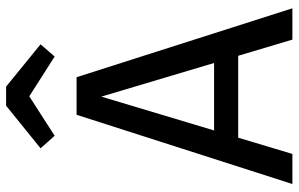

<svg xmlns="http://www.w3.org/2000/svg" viewBox="-190 -764 954 613"><g transform="rotate(-90 286.5 -457.0)"><path d="M227 -689H347L567 0H467L285 -610L102 0H6ZM162 -250H407L430 -173H139ZM286 -840 160 -759 120 -804 256 -914H317L452 -804L413 -759Z"/></g></svg>

Font: Fira Sans Variable
Style: Regular
Weight: 400
Designer: Carrois Corporate & Edenspiekermann AG
Foundry: Carrois Corporate GbR & Edenspiekermann AG
Version: Version 4.202